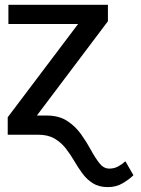

<svg xmlns="http://www.w3.org/2000/svg" viewBox="-20 -548 574 781"><path d="M419 -461.6 130 -78.1H169Q219.5 -78.1 253 -56.3Q286.6 -34.4 309.5 -2.3Q332.4 29.8 349.8 62Q367.2 94.1 384.4 115.9Q401.6 137.8 424.7 137.8Q445 137.8 461.1 128.7Q477.3 119.7 490.1 108L522.7 164.8Q506.7 180.8 479.9 196.9Q453.1 213.1 419 213.1Q382.5 213.1 358 197.6Q333.5 182.2 315.5 158Q297.6 133.9 281.8 106.5Q266 79.2 247 55Q228 30.9 201.3 15.4Q174.7 0 134.9 0H11.4V-71L297.6 -450.3H14.2V-528.4H419Z"/></svg>

Font: Interface
Style: Regular
Weight: 400
Designer: Rasmus Andersson
Foundry: rsms
Version: Version 1.8